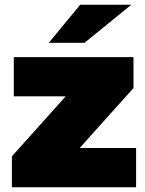

<svg xmlns="http://www.w3.org/2000/svg" viewBox="-20 -787 610 807"><path d="M30 0V-130L256 -382H38V-547H541V-417L315 -165H552V0ZM185 -607 317 -767H532L335 -607Z"/></svg>

Font: Montserrat Thin Black
Style: Regular
Weight: 900
Version: Version 9.000